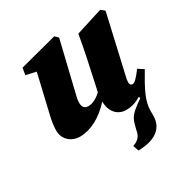

<svg xmlns="http://www.w3.org/2000/svg" viewBox="-170 -638 959 1002"><g transform="rotate(-30 309.5 -137.0)"><path d="M429 16C462 16 492 6 518 -10L524 -2C442 55 438 67 424 124L419 145C413 171 393 189 366 197L378 231C485 229 536 184 536 112V84C536 25 564 -28 619 -121H618L585 -142C555 -102 538 -84 524 -84C515 -84 509 -91 509 -104C509 -114 511 -125 515 -141L594 -487L572 -505L411 -454C403 -409 395 -366 386 -323L352 -165C350 -156 348 -147 346 -138C317 -111 291 -100 268 -100C250 -100 234 -109 234 -139C234 -158 239 -176 244 -196L314 -487L295 -505L70 -446L63 -405L124 -391L69 -156C62 -125 58 -98 58 -73C58 -18 101 16 152 16C213 16 282 -18 342 -85C342 -23 378 16 429 16Z"/></g></svg>

Font: Source Serif Pro Black
Style: Italic
Weight: 900
Italic angle: -12°
Designer: Frank Grießhammer
Foundry: Adobe Systems Incorporated
Version: Version 3.001;hotconv 1.0.111;makeotfexe 2.5.65597